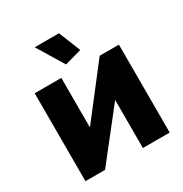

<svg xmlns="http://www.w3.org/2000/svg" viewBox="-169 -862 948 993"><g transform="rotate(-30 305.0 -365.5)"><path d="M216 -229 445 -525H560V0H400V-287L174 0H57V-525H216ZM176 -731H321L373 -601L272 -573Z"/></g></svg>

Font: Boldmen
Style: Bold
Weight: 700
Designer: Matt McInerney, Pablo Impallari, Rodrigo Fuenzalida
Foundry: LIVING CONCEPT
Version: Version 1.000